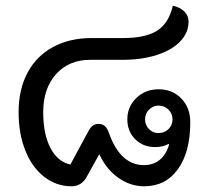

<svg xmlns="http://www.w3.org/2000/svg" viewBox="-20 -642 720 671"><path d="M45 -250Q45 -329 76 -387.5Q107 -446 165 -477.5Q223 -509 300 -509H409Q489 -509 529.5 -535Q570 -561 584 -622Q609 -617 624 -602Q639 -587 639 -567Q639 -528 610 -497.5Q581 -467 528.5 -450Q476 -433 409 -433H296Q221 -433 176 -383Q131 -333 131 -250Q131 -174 156 -125.5Q181 -77 226 -67L287 -180Q296 -197 304 -203Q312 -209 325 -209Q350 -209 360 -179Q400 -65 483 -65Q516 -65 538.5 -83.5Q561 -102 571 -137L569 -139Q549 -128 522 -128Q480 -128 452.5 -155.5Q425 -183 425 -225Q425 -269 456.5 -299.5Q488 -330 534 -330Q583 -330 614 -297.5Q645 -265 645 -215Q645 -111 602 -51Q559 9 484 9Q435 9 393 -21Q351 -51 327 -103L283 -24Q265 9 230 9Q177 9 134.5 -24Q92 -57 68.5 -116Q45 -175 45 -250ZM583 -225Q583 -245 568.5 -259Q554 -273 534 -273Q515 -273 501 -259Q487 -245 487 -225Q487 -205 500.5 -191Q514 -177 534 -177Q555 -177 569 -191Q583 -205 583 -225Z"/></svg>

Font: K2D
Style: Regular
Weight: 400
Version: Version 1.000; ttfautohint (v1.6)